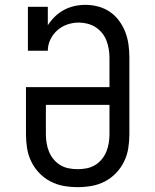

<svg xmlns="http://www.w3.org/2000/svg" viewBox="-20 -763 640 791"><path d="M300 8Q271 8 242.5 3Q214 -2 188 -15.5Q162 -29 141.5 -50.5Q121 -72 108.5 -98Q96 -124 91.5 -152.5Q87 -181 87 -210V-404H431V-525Q431 -543 428 -561Q425 -579 418.5 -596Q412 -613 400 -627.5Q388 -642 373 -651.5Q358 -661 340 -665.5Q322 -670 304 -670Q280 -670 257 -662Q234 -654 216 -638Q198 -622 187.5 -600Q177 -578 177 -554H95V-735H177V-659Q190 -679 206.5 -695Q223 -711 243.5 -722Q264 -733 286.5 -738Q309 -743 332 -743Q359 -743 385 -736Q411 -729 433 -714Q455 -699 471 -677Q487 -655 496.5 -630Q506 -605 509.5 -578.5Q513 -552 513 -525V-210Q513 -181 508.5 -152.5Q504 -124 491.5 -98Q479 -72 458.5 -50.5Q438 -29 412 -15.5Q386 -2 357.5 3Q329 8 300 8ZM300 -66Q318 -66 336.5 -69.5Q355 -73 371 -82.5Q387 -92 399 -106.5Q411 -121 418 -138Q425 -155 428 -173.5Q431 -192 431 -210V-331H169V-210Q169 -192 172 -173.5Q175 -155 182 -138Q189 -121 201 -106.5Q213 -92 229 -82.5Q245 -73 263.5 -69.5Q282 -66 300 -66Z"/></svg>

Font: Iosevka Plex Etoile
Style: Regular
Weight: 400
Designer: Belleve Invis
Foundry: Belleve Invis
Version: Version 25.1.1; ttfautohint (v1.8.4)